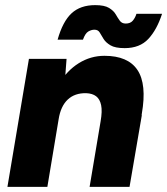

<svg xmlns="http://www.w3.org/2000/svg" viewBox="-20 -730 653 750"><path d="M9 0 93 -500H240L233 -408L165 0ZM330 0 373 -256 534 -280 486 0ZM373 -256Q380 -296 375 -319.5Q370 -343 355.5 -354Q341 -365 317 -366Q272 -367 244.5 -341Q217 -315 209 -264L162 -265Q175 -344 208 -399Q241 -454 287.5 -483Q334 -512 388 -512Q480 -512 517 -456.5Q554 -401 534 -286L530 -256ZM467 -542Q430 -542 411.5 -553Q393 -564 384.5 -578Q376 -592 369.5 -603Q363 -614 349 -614Q337 -614 325 -607Q313 -600 304 -575H205Q225 -646 259.5 -678Q294 -710 352 -710Q388 -710 406 -699Q424 -688 432 -674Q440 -660 448 -649Q456 -638 471 -638Q489 -638 498.5 -649Q508 -660 513 -676H613Q593 -614 559.5 -578Q526 -542 467 -542Z"/></svg>

Font: Figtree Light ExtraBold
Style: Italic
Weight: 800
Italic angle: -9.5°
Version: Version 2.001;gftools[0.9.30]